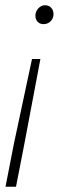

<svg xmlns="http://www.w3.org/2000/svg" viewBox="-20 -548 237 732"><path d="M115 -488Q115 -504 126 -516Q137 -528 152 -528Q166 -528 175 -518.5Q184 -509 184 -494Q184 -478 173 -467Q162 -456 146 -456Q132 -456 123.5 -465Q115 -474 115 -488ZM1 164 33 0 102 -323H134L73 0L41 164Z"/></svg>

Font: TypoPRO Montserrat
Style: Italic
Weight: 275
Italic angle: -11.3°
Designer: Julieta Ulanovsky
Foundry: Julieta Ulanovsky
Version: Version 6.001